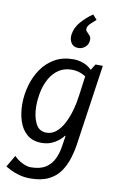

<svg xmlns="http://www.w3.org/2000/svg" viewBox="-107 -840 701 1127"><g transform="rotate(10 243.0 -276.0)"><path d="M418 -495H462L393 -21Q387 23 373.5 67.5Q360 112 335 149Q310 186 266.5 208Q223 230 157 230Q120 230 88.5 221Q57 212 36 201Q15 190 7 185L48 115Q69 137 97.5 151Q126 165 148 165Q203 165 236 144Q269 123 286 87Q303 51 309 7L318 -52H314Q297 -27 262.5 -7Q228 13 187 13Q133 13 99.5 -15Q66 -43 50.5 -90Q35 -137 35 -193Q35 -249 50.5 -304Q66 -359 97 -404Q128 -449 175 -476Q222 -503 286 -503Q317 -503 348.5 -491Q380 -479 407 -448V-389Q376 -416 347.5 -428.5Q319 -441 288 -441Q242 -441 209.5 -419Q177 -397 156.5 -360.5Q136 -324 127 -280.5Q118 -237 118 -194Q118 -136 138 -93.5Q158 -51 203 -51Q236 -51 261.5 -72.5Q287 -94 306 -130.5Q325 -167 337.5 -212.5Q350 -258 356 -307L371 -419ZM302 -573Q272 -573 258.5 -594.5Q245 -616 249 -644Q255 -687 286 -722Q317 -757 354 -782L379 -754Q367 -743 349 -727Q331 -711 329 -694Q328 -683 337 -674.5Q346 -666 355 -655Q364 -644 361 -623Q358 -601 340.5 -587Q323 -573 302 -573Z"/></g></svg>

Font: Rosario
Style: Italic
Weight: 400
Italic angle: -8.05°
Designer: Hector Gatti
Foundry: Omnibus Type
Version: Version 1.201